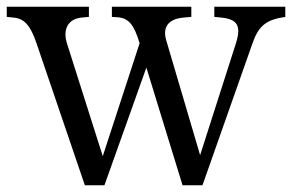

<svg xmlns="http://www.w3.org/2000/svg" viewBox="-20 -540 864 568"><path d="M231 8H289L413 -340L520 8H579L727 -412C745 -464 768 -482 824 -490V-520H614V-490L635 -488C683 -483 694 -463 678 -412L572 -81L472 -420C460 -460 478 -484 523 -488L546 -490V-520H311V-490L327 -489C361 -487 377 -466 393 -412L284 -78L178 -412C165 -454 182 -484 221 -488L243 -490V-520H0V-490L20 -488C52 -485 70 -465 88 -412Z"/></svg>

Font: Hedvig Letters Serif 24pt
Style: Regular
Weight: 400
Designer: Alexander Örn & Tor Weibull
Foundry: Kanon Foundry
Version: Version 1.000